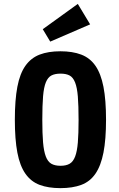

<svg xmlns="http://www.w3.org/2000/svg" viewBox="-20 -963 614 993"><path d="M56.8 -343.8Q56.8 -241.8 69.8 -173.6Q82.8 -105.4 111.5 -64.5Q140.2 -23.6 185 -6.8Q229.8 10 292.4 10Q355.2 10 400.3 -6.8Q445.4 -23.6 473.6 -64.6Q501.8 -105.6 515.1 -173.8Q528.4 -242 528.4 -343.8Q528.4 -445.8 515.1 -514Q501.8 -582.2 473.6 -622.8Q445.4 -663.4 400.3 -680.6Q355.2 -697.8 292.4 -697.8Q229.8 -697.8 185 -680.6Q140.2 -663.4 111.5 -622.9Q82.8 -582.4 69.8 -514.2Q56.8 -446 56.8 -343.8ZM198.8 -343Q198.8 -417.6 202.7 -464.6Q206.6 -511.6 217.3 -537.6Q228 -563.6 246.4 -572.9Q264.8 -582.2 293 -582.2Q321.4 -582.2 339.5 -572.8Q357.6 -563.4 368.2 -537Q378.8 -510.6 382.6 -464Q386.4 -417.4 386.4 -342.2Q386.4 -271.8 382.6 -226Q378.8 -180.2 368.6 -153.5Q358.4 -126.8 340.3 -116.2Q322.2 -105.6 293 -105.6Q264 -105.6 245.6 -116.1Q227.2 -126.6 216.9 -153.8Q206.6 -181 202.7 -226.8Q198.8 -272.6 198.8 -343ZM239.8 -747.8 446.2 -837 382.4 -942.8 201.2 -812Z"/></svg>

Font: Secuela Light
Style: Regular
Weight: 300
Designer: Fernando Haro
Foundry: deFharo
Version: Version 1.708